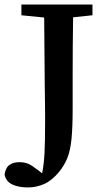

<svg xmlns="http://www.w3.org/2000/svg" viewBox="-53 -684 457 843"><path d="M41 -617V-664H353V-617L268 -608Q267 -547 266.5 -484.5Q266 -422 266 -358V-205Q266 -125 261 -74.5Q256 -24 243 9Q230 42 206 71Q175 109 140.5 124Q106 139 69 139Q29 139 1 126Q-27 113 -33 82Q-28 51 -10.5 39.5Q7 28 31 28Q54 28 70.5 35Q87 42 110 60L132 77Q140 37 142.5 -13.5Q145 -64 145 -143Q145 -166 145 -186Q145 -206 144.5 -234Q144 -262 143.5 -307Q143 -352 142.5 -424.5Q142 -497 141 -607Z"/></svg>

Font: Source Serif 4 Semibold
Style: Regular
Weight: 600
Designer: Frank Grießhammer
Foundry: Adobe
Version: Version 4.005;hotconv 1.1.0;makeotfexe 2.6.0